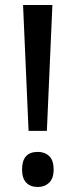

<svg xmlns="http://www.w3.org/2000/svg" viewBox="-20 -734 302 766"><path d="M94 -212 72 -714H189L167 -212ZM131 12Q101 12 84.5 -5.5Q68 -23 68 -58Q68 -128 131 -128Q159 -128 176.5 -111Q194 -94 194 -58Q194 -22 176 -5Q158 12 131 12Z"/></svg>

Font: Noto Sans Malayalam Condensed Medium
Style: Regular
Weight: 500
Width: 3
Designer: Jelle Bosma - Monotype Design Team
Foundry: Monotype Imaging Inc.
Version: Version 2.104; ttfautohint (v1.8.4.7-5d5b)